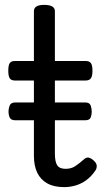

<svg xmlns="http://www.w3.org/2000/svg" viewBox="-20 -750 428 787"><path d="M243 17Q201 17 173.5 1.5Q146 -14 132.5 -42.5Q119 -71 119 -111V-420H41Q26 -420 20 -429Q14 -438 14 -460Q14 -483 20 -491.5Q26 -500 41 -500H119V-704Q119 -717 129.5 -723.5Q140 -730 161 -730Q183 -730 194 -723.5Q205 -717 205 -704V-500H331Q346 -500 352.5 -491.5Q359 -483 359 -460Q359 -438 352.5 -429Q346 -420 331 -420H205V-121Q205 -87 214.5 -72.5Q224 -58 249 -58Q272 -58 288.5 -69Q305 -80 323 -96Q335 -107 345.5 -103.5Q356 -100 365 -91Q376 -81 376.5 -70.5Q377 -60 371 -51Q354 -26 333 -11Q312 4 289 10.5Q266 17 243 17ZM43 -257Q25 -257 20 -268Q15 -279 15 -292Q15 -306 20 -318Q25 -330 43 -330H329Q347 -330 351.5 -318Q356 -306 356 -292Q356 -279 351.5 -268Q347 -257 329 -257Z"/></svg>

Font: Playwrite VN
Style: Regular
Weight: 400
Designer: Veronika Burian, José Scaglione
Foundry: TypeTogether
Version: Version 1.002